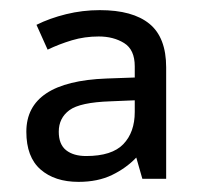

<svg xmlns="http://www.w3.org/2000/svg" viewBox="-20 -742 397 379"><path d="M177 -722Q242 -722 275 -695Q308 -668 308 -609V-389H261L249 -431Q229 -410 201 -396.5Q173 -383 135 -383Q88 -383 60 -407.5Q32 -432 32 -482Q32 -581 190 -587L246 -589V-611Q246 -644 225 -657Q204 -670 175 -670Q147 -670 122 -662.5Q97 -655 74 -644L52 -693Q78 -706 110.5 -714Q143 -722 177 -722ZM198 -542Q138 -540 117 -524.5Q96 -509 96 -482Q96 -457 110.5 -445.5Q125 -434 150 -434Q201 -434 223.5 -457.5Q246 -481 246 -521V-544Z"/></svg>

Font: Noto Sans Buhid
Style: Regular
Weight: 400
Designer: Monotype Design Team
Foundry: Monotype Imaging Inc.
Version: Version 2.001